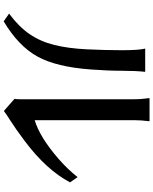

<svg xmlns="http://www.w3.org/2000/svg" viewBox="85 -876 830 1040"><g transform="rotate(90 500.0 -356.0)"><path d="M53.7 9.8Q124 -42 164.6 -101.1Q205.1 -160.2 223.6 -235.4Q242.2 -310.5 247.1 -410.2Q252 -509.8 252 -601.6Q252 -693.4 243.2 -727.5H369.1Q363.3 -673.8 363.3 -599.6Q363.3 -525.4 356.4 -433.6Q342.8 -246.1 286.1 -143.6Q229.5 -41 95.7 39.1ZM511.7 -751H636.7Q630.9 -703.1 630.9 -667V-128.9Q722.7 -156.2 838.9 -256.8Q894.5 -304.7 939.5 -361.3L967.8 -320.3Q899.4 -191.4 744.1 -75.2Q677.7 -25.4 635.3 1.5Q592.8 28.3 581.1 38.1L515.6 -19.5Q517.6 -32.2 517.6 -49.8V-667Q517.6 -701.2 514.6 -721.7Q511.7 -742.2 511.7 -751Z"/></g></svg>

Font: GenEi LateMin v2
Style: Medium
Weight: 500
Designer: o_tamon (Modified)
Foundry: o_tamon / Adobe Systems Incorporated / FONT 910 / Philipp H. Poll
Version: Version 2.1;Original Version 1.004